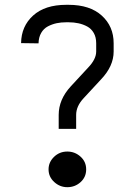

<svg xmlns="http://www.w3.org/2000/svg" viewBox="-20 -716 565 805"><path d="M262.2 68.8Q231 68.8 207.3 47.1Q183.6 25.4 183.6 -5.9Q183.6 -36.1 206.5 -58.3Q229.5 -80.6 262.2 -80.6Q293.9 -80.6 317.6 -59.3Q341.3 -38.1 341.3 -5.9Q341.3 26.4 317.9 47.6Q294.4 68.8 262.2 68.8ZM226.1 -234.4Q226.1 -298.8 276.4 -353.5L349.6 -432.6Q383.3 -467.8 383.3 -500V-534.7Q383.3 -560.1 373 -577.9Q362.8 -595.7 345.5 -605Q328.1 -614.3 308.8 -618.4Q289.6 -622.6 267.6 -622.6H257.8Q236.3 -622.6 217.5 -618.7Q198.7 -614.7 180.9 -605.5Q163.1 -596.2 152.6 -577.9Q142.1 -559.6 141.6 -534.2L68.4 -535.2Q69.3 -606 118.9 -650.9Q168.5 -695.8 257.8 -695.8H267.6Q356.9 -695.8 406.7 -650.6Q456.5 -605.5 456.5 -534.7V-500Q456.5 -438.5 403.3 -382.8L330.1 -303.7Q299.3 -270.5 299.3 -234.4V-175.8H226.1Z"/></svg>

Font: Anka/Coder Condensed
Style: Regular
Weight: 400
Width: 4
Monospace: yes
Version: Version 1.100